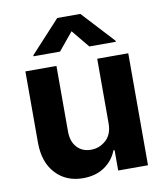

<svg xmlns="http://www.w3.org/2000/svg" viewBox="-86 -842 794 921"><g transform="rotate(-10 311.0 -382.0)"><path d="M410.2 -232.2V-545.5H561.4V0H416.2V-99.1H410.5Q392 -51.1 349.3 -22Q306.5 7.1 245 7.1Q162.6 7.1 111.7 -47.8Q60.7 -102.6 60.4 -198.2V-545.5H211.6V-225.1Q212 -176.8 237.6 -148.8Q263.1 -120.7 306.1 -120.7Q346.9 -120.7 378.7 -149.1Q410.5 -177.6 410.2 -232.2ZM240.4 -610.1H111.5V-615.1L255.3 -771.3H367.9L512.1 -615.1V-610.1H383.2L311.8 -696.7Z"/></g></svg>

Font: Inter Zeller
Style: Bold
Weight: 700
Designer: Rasmus Andersson; Joe Bland
Foundry: zeller
Version: Version 3.015;git-dec3a8cb1